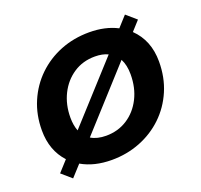

<svg xmlns="http://www.w3.org/2000/svg" viewBox="-106 -679 868 828"><g transform="rotate(-20 327.5 -265.0)"><path d="M280 11Q199.5 11 141.5 -22.5L95 28.5L49.5 -11L94 -60Q39 -119.5 39 -211.5Q39 -283 64.8 -343Q90.5 -403 136.2 -447.2Q182 -491.5 243 -515.8Q304 -540 375 -540Q448 -540 503.5 -511.5L546.5 -559L592 -519.5L553 -476.5Q615.5 -416 615.5 -319Q615.5 -246 589.5 -185.5Q563.5 -125 517.5 -81Q471.5 -37 410.5 -13Q349.5 11 280 11ZM173.5 -221.5Q173.5 -186 184 -159.5L422 -421.5Q397 -433.5 362.5 -433.5Q306.5 -433.5 264 -405.2Q221.5 -377 197.5 -329Q173.5 -281 173.5 -221.5ZM292.5 -95.5Q347 -95.5 389.8 -123Q432.5 -150.5 457 -198.8Q481.5 -247 481.5 -309Q481.5 -351.5 466 -380.5L223 -112.5Q251 -95.5 292.5 -95.5Z"/></g></svg>

Font: Epilogue SemiBold
Style: Italic
Weight: 600
Italic angle: -12°
Designer: Tyler Finck
Foundry: Etcetera Type Co
Version: Version 2.111; ttfautohint (v1.8.3)